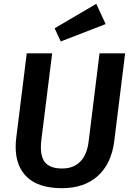

<svg xmlns="http://www.w3.org/2000/svg" viewBox="-20 -970 695 1005"><path d="M635 -691 578 -231Q563 -113 492 -49Q421 15 304 15Q184 15 123 -41.5Q62 -98 62 -201Q62 -224 65 -248L120 -691H253L197 -242Q194 -219 194 -200Q194 -140 221.5 -114Q249 -88 305 -88Q365 -88 400.5 -124.5Q436 -161 444 -230L501 -691ZM266 -822 484 -950 533 -844 298 -753Z"/></svg>

Font: Xgbmvzvtohvqztyvzapvmeyoton
Style: Regular
Weight: 500
Italic angle: -8°
Designer: Carrois Corporate & Edenspiekermann
Foundry: Carrois Corporate GbR & Edenspiekermann AG
Version: Version 2.001